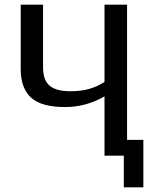

<svg xmlns="http://www.w3.org/2000/svg" viewBox="-20 -669 650 825"><path d="M596 -68V136H512V0H429V-255Q350 -209 259 -209Q158 -209 113.5 -249.5Q69 -290 69 -372V-649H165V-380Q165 -324 193.5 -300.5Q222 -277 282 -277Q329 -277 363.5 -287Q398 -297 429 -317V-649H526V-68Z"/></svg>

Font: Play
Style: Regular
Weight: 400
Designer: Jonas Hecksher (Cyrillic expansion: Cyreal)
Foundry: Jonas Hecksher, Playtype, e-types AS
Version: Version 2.101; ttfautohint (v1.5.65-e2d9)